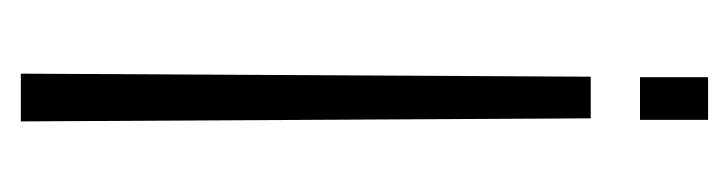

<svg xmlns="http://www.w3.org/2000/svg" viewBox="-284 -432 716 189"><g transform="rotate(-90 74.5 -337.0)"><path d="M53 -114H94L97 -675H50ZM51.5 1.5H93.5V-65.5H51.5Z"/></g></svg>

Font: Anybody UltraCondensed Thin ExtraLight
Style: Regular
Weight: 250
Version: Version 1.111